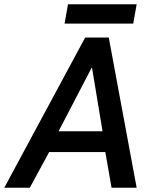

<svg xmlns="http://www.w3.org/2000/svg" viewBox="-54 -875 711 895"><path d="M343 -700H453L583 0H466L437 -166H175L85 0H-34ZM424 -263 375 -559H373L219 -263ZM263 -855H583L567 -765H247Z"/></svg>

Font: Chakra Petch SemiBold
Style: Italic
Weight: 600
Italic angle: -10°
Designer: Katatrad Aksorn Co.,Ltd.
Foundry: Cadson Demak Co.,Ltd.
Version: Version 1.000; ttfautohint (v1.6)